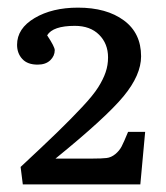

<svg xmlns="http://www.w3.org/2000/svg" viewBox="-20 -859 437 505"><path d="M40 -374 34.2 -419.9Q95.7 -477.1 131.3 -511.7Q167 -546.4 196 -577.4Q225.1 -608.4 238.3 -629.4Q251.5 -650.4 257.8 -668.9Q264.2 -687.5 264.2 -708Q264.2 -744.1 240.7 -767.6Q217.3 -791 176.8 -791Q119.1 -791 104 -766.1Q124 -735.8 124 -727.1Q124 -711.9 112.1 -700.4Q100.1 -689 79.1 -689Q52.2 -689 38.6 -703.9Q24.9 -718.8 24.9 -741.2Q24.9 -784.2 71 -811.5Q117.2 -838.9 185.1 -838.9Q260.3 -838.9 305.7 -805.4Q351.1 -772 351.1 -710.9Q351.1 -661.6 304.9 -605.7Q258.8 -549.8 126 -441.9H223.1Q248 -441.9 260.3 -443.4Q272.5 -444.8 283.2 -453.6Q293.9 -462.4 299.8 -473.6Q305.7 -484.9 316.9 -512.2H361.8L349.1 -374Z"/></svg>

Font: Literata Book
Style: Regular
Weight: 400
Designer: Latin by Veronika Burian and Jose Scaglione. Greek by Irene Vlachou. Cyrillic by Vera Evstafieva
Foundry: TypeTogether
Version: Version 2.003;PS 002.003;hotconv 1.0.88;makeotf.lib2.5.64775